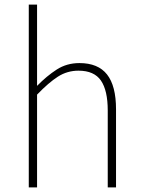

<svg xmlns="http://www.w3.org/2000/svg" viewBox="-20 -814 615 834"><path d="M105 0V-794H141V-560V-441Q183 -484 226.5 -512Q270 -540 325 -540Q406 -540 445 -490.5Q484 -441 484 -339V0H448V-334Q448 -421 418.5 -464Q389 -507 321 -507Q272 -507 231.5 -481Q191 -455 141 -403V0Z"/></svg>

Font: Noto Sans KR Thin Thin
Style: Regular
Weight: 250
Version: Version 2.004-H2;hotconv 1.0.118;makeotfexe 2.5.65603